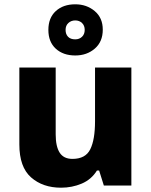

<svg xmlns="http://www.w3.org/2000/svg" viewBox="-20 -863 703 893"><path d="M591 -549V0H463L441 -70H431Q405 -28 360 -9Q315 10 264 10Q179 10 124.5 -38Q70 -86 70 -191V-549H239V-238Q239 -182 257.5 -153Q276 -124 317 -124Q378 -124 400 -169Q422 -214 422 -299V-549ZM330 -605Q274 -605 239.5 -636.5Q205 -668 205 -724Q205 -780 239.5 -811.5Q274 -843 330 -843Q383 -843 420.5 -811.5Q458 -780 458 -725Q458 -669 421 -637Q384 -605 330 -605ZM330 -680Q349 -680 361.5 -692Q374 -704 374 -724Q374 -744 361.5 -756Q349 -768 330 -768Q311 -768 298 -756Q285 -744 285 -724Q285 -704 296.5 -692Q308 -680 330 -680Z"/></svg>

Font: Noto Sans Malayalam ExtraBold
Style: Regular
Weight: 800
Designer: Jelle Bosma - Monotype Design Team
Foundry: Monotype Imaging Inc.
Version: Version 2.104; ttfautohint (v1.8.4.7-5d5b)